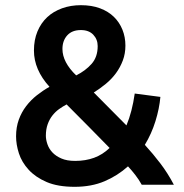

<svg xmlns="http://www.w3.org/2000/svg" viewBox="-20 -713 710 741"><path d="M42 -187Q42 -222 52.5 -251Q63 -280 81 -303.5Q99 -327 122.5 -345.5Q146 -364 171 -378Q111 -444 111 -518Q111 -559 124.5 -591.5Q138 -624 162 -646.5Q186 -669 219.5 -681Q253 -693 292 -693Q334 -693 366 -681Q398 -669 419.5 -648Q441 -627 452.5 -598.5Q464 -570 464 -537Q464 -506 454 -479.5Q444 -453 427.5 -430.5Q411 -408 388.5 -389.5Q366 -371 342 -356L468 -229Q479 -255 487 -286Q495 -317 500 -352L599 -339Q595 -294 580 -245.5Q565 -197 539 -154Q571 -119 599.5 -81.5Q628 -44 651 0H527Q516 -20 502 -38Q488 -56 474 -71Q434 -35 383.5 -13.5Q333 8 268 8Q203 8 160 -10.5Q117 -29 90.5 -58Q64 -87 53 -121Q42 -155 42 -187ZM157 -189Q157 -174 163 -156.5Q169 -139 182 -125Q195 -111 216.5 -101.5Q238 -92 270 -92Q310 -92 343 -104Q376 -116 403 -142Q360 -186 320.5 -226Q281 -266 237 -310Q222 -302 208 -292Q194 -282 182.5 -267.5Q171 -253 164 -233.5Q157 -214 157 -189ZM357 -535Q357 -561 340 -579Q323 -597 292 -597Q258 -597 239.5 -576.5Q221 -556 221 -524Q221 -473 274 -422Q310 -440 333.5 -466.5Q357 -493 357 -535Z"/></svg>

Font: Ekushey Amar Bangla
Style: Bold
Weight: 700
Designer: Al Mamun Sumon
Foundry: Al Mamun Sumon
Version: Version 1.0